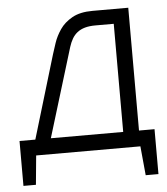

<svg xmlns="http://www.w3.org/2000/svg" viewBox="-47 -543 601 690"><g transform="rotate(-5 253.5 -197.5)"><path d="M441 -57V-500H312Q267 -500 238.5 -484Q210 -468 194 -444.5Q178 -421 170 -397Q162 -373 157 -357L67 -57H10V105H55L65 0H441L451 105H497V-57ZM123 -57 221 -378Q226 -394 233.5 -407Q241 -420 252.5 -429Q264 -438 280 -442.5Q296 -447 318 -447H384V-57Z"/></g></svg>

Font: Advent Pro
Style: Regular
Weight: 400
Designer: VivaRado, Andreas Kalpakidis
Foundry: VivaRado, Andreas Kalpakidis
Version: Version 3.000